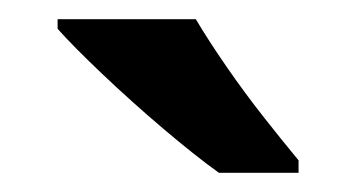

<svg xmlns="http://www.w3.org/2000/svg" viewBox="-20 -786 371 200"><path d="M184 -766Q197 -744 216 -716.5Q235 -689 255.5 -663Q276 -637 291 -619V-606H208Q183 -624 150 -652Q117 -680 86.5 -709Q56 -738 40 -756V-766Z"/></svg>

Font: Noto Sans Ethiopic SemiBold
Style: Regular
Weight: 600
Designer: Monotype Design Team
Foundry: Monotype Imaging Inc.
Version: Version 2.102; ttfautohint (v1.8.4.7-5d5b)